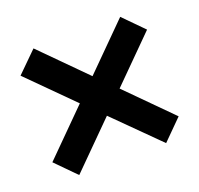

<svg xmlns="http://www.w3.org/2000/svg" viewBox="-88 -602 667 643"><g transform="rotate(-20 245.5 -280.5)"><path d="M317 -281 471 -126 401 -56 246 -210 91 -55 21 -126 175 -280 20 -435 92 -506 246 -351 401 -506 471 -435Z"/></g></svg>

Font: Lalezar
Style: Regular
Weight: 400
Designer: Borna Izadpanah
Foundry: Borna Izadpanah
Version: Version 1.004